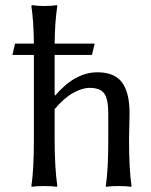

<svg xmlns="http://www.w3.org/2000/svg" viewBox="-20 -718 583 741"><path d="M104 -505.9H27.8L38.1 -549.8H110.8Q109.9 -635.7 101.1 -694.8L103 -698.2Q124.5 -694.8 150.9 -694.8Q178.7 -694.8 200.2 -698.2L201.2 -694.8Q191.9 -636.7 190.9 -549.8H345.2L335 -505.9H190.9V-352.1L192.9 -349.1Q269.5 -439 356 -439Q421.9 -439 450.9 -399.9Q480 -360.8 480 -280.8Q480 -264.6 479 -230.5Q478 -196.3 478 -180.2Q478 -63.5 487.8 0L485.8 2.9Q467.8 0 438 0Q407.2 0 389.2 2.9L388.2 0Q397.9 -60.1 397.9 -180.2V-277.8Q397.9 -336.9 381.8 -357.9Q365.7 -378.9 326.2 -378.9Q296.9 -378.9 261.7 -359.1Q226.6 -339.4 190.9 -296.9V-180.2Q190.9 -70.8 201.2 0L199.2 2.9Q180.7 0 150.9 0Q120.1 0 102.1 2.9L101.1 0Q110.8 -63 110.8 -180.2V-505.9Z"/></svg>

Font: Linux Biolinum G
Style: Regular
Weight: 400
Designer: Philipp H. Poll
Foundry: Philipp H. Poll
Version: Version 1.1.0 ; ttfautohint (v1.6)